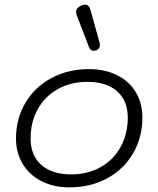

<svg xmlns="http://www.w3.org/2000/svg" viewBox="-20 -798 682 828"><path d="M49 -201Q49 -286 89.5 -354.5Q130 -423 202 -461.5Q274 -500 364 -500Q432 -500 484.5 -474Q537 -448 565.5 -400.5Q594 -353 594 -291Q594 -205 553.5 -136Q513 -67 441.5 -28.5Q370 10 279 10Q212 10 159.5 -16.5Q107 -43 78 -91Q49 -139 49 -201ZM531 -291Q531 -364 485 -404.5Q439 -445 357 -445Q285 -445 229.5 -414Q174 -383 143 -327.5Q112 -272 112 -201Q112 -128 158 -87Q204 -46 287 -46Q358 -46 413.5 -77Q469 -108 500 -164Q531 -220 531 -291ZM384 -579Q370 -579 364 -594L311 -732Q308 -740 308 -747Q308 -763 330 -774Q339 -778 347 -778Q365 -778 371 -752L410 -612Q411 -609 411 -604Q411 -588 395 -581Q387 -579 384 -579Z"/></svg>

Font: Kodchasan Light
Style: Italic
Weight: 300
Italic angle: -10°
Version: Version 1.000; ttfautohint (v1.6)